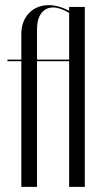

<svg xmlns="http://www.w3.org/2000/svg" viewBox="-20 -727 389 747"><path d="M9 -495V-489H63V0H124V-489H249V0H310V-700H249V-685C223 -699 195 -707 169 -707C107 -707 63 -661 63 -596V-495ZM124 -495V-614C124 -666 148 -698 187 -698C205 -698 227 -690 249 -677V-495Z"/></svg>

Font: Moniqa Display
Style: Regular
Weight: 400
Designer: Rajesh Rajput
Foundry: Rajesh Rajput
Version: Version 1.000